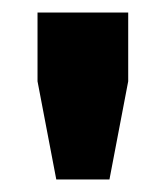

<svg xmlns="http://www.w3.org/2000/svg" viewBox="-20 -720 265 307"><path d="M155 -433H70L40 -590V-700H185V-590Z"/></svg>

Font: Share
Style: Bold
Weight: 700
Designer: Ralph du Carrois
Version: Version 1.002